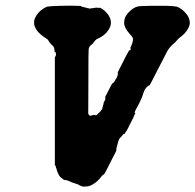

<svg xmlns="http://www.w3.org/2000/svg" viewBox="-20 -677 705 693"><path d="M273 -655Q273 -653 279 -652Q282 -652 283 -651Q284 -650 289 -650Q290 -650 290 -649.5Q290 -649 294.5 -648Q299 -647 300 -647Q302 -645 310 -647Q316 -648 318 -648Q320 -648 320 -648.5Q320 -649 324.5 -649Q329 -649 329 -649.5Q329 -650 332 -649Q338 -648 339 -649Q341 -650 350 -644Q376 -625 380 -601Q383 -581 364 -559Q353 -547 336 -539Q331 -537 327.5 -534.5Q324 -532 319 -525Q315 -518 308 -514Q301 -508 300 -499Q299 -494 299 -381.5Q299 -269 298.5 -267.5Q298 -266 298.5 -265.5Q299 -265 301 -263Q304 -257 310 -260Q317 -263 321 -262Q329 -259 332 -265Q334 -268 335 -268Q337 -268 339 -272Q340 -274 341 -274Q342 -274 343 -275.5Q344 -277 345 -279Q351 -284 349 -287Q349 -287 350 -289Q351 -291 351 -292.5Q351 -294 352 -297Q354 -301 354 -305Q354 -307 357 -312L360 -318V-323V-328L372 -351Q384 -375 385 -375.5Q386 -376 389 -378Q393 -381 397 -390Q399 -393 399.5 -393.5Q400 -394 401 -396Q402 -398 402 -398.5Q402 -399 404 -403Q406 -409 405 -413Q404 -415 411 -428Q416 -437 437 -479Q445 -493 445.5 -494Q446 -495 447 -495Q450 -495 452 -499V-503Q451 -503 450 -502Q449 -501 449 -501.5Q449 -502 452 -507Q463 -532 459 -541Q457 -545 447 -556Q438 -566 433 -576Q428 -586 428 -596Q428 -605 432 -615Q438 -627 450 -638Q462 -649 475 -653Q485 -656 525 -656Q558 -656 582 -656Q608 -655 618 -653Q638 -646 654 -625Q664 -612 665 -597Q665 -591 664 -586Q661 -576 654 -566Q644 -552 627 -540Q623 -537 613 -525Q610 -522 605 -518Q591 -506 582 -489Q580 -485 579 -483Q578 -481 568 -461.5Q558 -442 556 -438.5Q554 -435 545 -417Q535 -397 528 -384Q522 -372 520.5 -370.5Q519 -369 519 -368Q518 -369 515.5 -367.5Q513 -366 512.5 -364.5Q512 -363 511 -363Q509 -363 503 -354Q502 -353 499.5 -346.5Q497 -340 495.5 -335Q494 -330 492.5 -326Q491 -322 489 -318Q487 -314 482 -303.5Q477 -293 471 -283Q466 -273 466 -271L467 -269H469L468 -267Q467 -265 465 -262Q463 -255 452 -234Q446 -224 444 -218Q437 -204 432 -198Q430 -195 430 -194L429 -193Q429 -194 428 -194Q426 -194 422 -189Q421 -187 421 -187Q421 -187 419 -185Q417 -183 414 -180Q408 -173 406 -163Q405 -159 404 -156Q403 -153 402.5 -151Q402 -149 401 -145Q400 -141 400 -139Q401 -136 399 -131Q395 -123 386 -106Q384 -102 374 -82Q364 -62 361 -57Q356 -47 354 -47Q352 -47 347 -41Q332 -21 314 -11Q309 -8 300 -5Q293 -4 286 -3.5Q279 -3 277 -4Q271 -7 269 -7Q268 -7 268 -7Q267 -10 254 -14Q242 -17 230 -23Q219 -28 216 -27Q215 -26 214.5 -26.5Q214 -27 212 -28Q210 -29 210 -28.5Q210 -28 209 -29Q208 -30 207.5 -30Q207 -30 205.5 -32Q204 -34 203 -34Q203 -34 203 -34Q203 -36 201 -35L200 -36Q200 -36 197.5 -38.5Q195 -41 195 -41.5Q195 -42 194 -43Q191 -47 188 -55Q185 -61 184 -68Q183 -71 182.5 -71Q182 -71 182 -73Q182 -75 181 -77.5Q180 -80 179 -80L178 -79V-266Q178 -309 178 -335V-470L179 -472Q182 -475 182 -481Q181 -486 181 -488L180 -490L179 -489L178 -487L177 -492Q177 -501 174 -507Q173 -510 168 -514Q161 -520 157 -527Q154 -532 152.5 -534Q151 -536 144 -540Q121 -555 112 -569Q108 -575 105 -583Q103 -588 103 -596Q103 -606 108 -615Q117 -633 135 -645Q143 -650 150 -653Q159 -655 199 -656Q236 -656 236 -656.5Q236 -657 237 -656.5Q238 -656 255.5 -656Q273 -656 273 -655Z"/></svg>

Font: TT2020 Style B
Style: Italic
Weight: 400
Italic angle: -15°
Version: Version 0.2.000